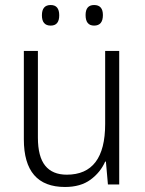

<svg xmlns="http://www.w3.org/2000/svg" viewBox="-20 -735 576 765"><path d="M455 -532V0H410L402 -91H399Q380 -48 340.5 -19Q301 10 239 10Q75 10 75 -180V-532H131V-187Q131 -111 160 -75Q189 -39 246 -39Q399 -39 399 -241V-532ZM147 -674Q147 -715 182 -715Q216 -715 216 -674Q216 -633 182 -633Q147 -633 147 -674ZM321 -675Q321 -715 355 -715Q390 -715 390 -675Q390 -633 355 -633Q321 -633 321 -675Z"/></svg>

Font: Noto Sans Sinhala SemiCondensed Light
Style: Regular
Weight: 300
Width: 4
Designer: Jelle Bosma - Monotype Design Team
Foundry: Monotype Imaging Inc.
Version: Version 2.006; ttfautohint (v1.8.4.7-5d5b)